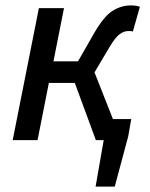

<svg xmlns="http://www.w3.org/2000/svg" viewBox="-20 -519 556 711"><path d="M334 172 364 0H343L359 -78H466L455 -15L405 172ZM27 0 124 -489H217L178 -292H269L329 -397Q365 -459 397 -479Q429 -499 465 -499Q483 -499 498 -494L472 -402Q468 -404 464 -404Q460 -404 454 -404Q439 -404 422.5 -392Q406 -380 384 -342L330 -251L429 0H335L257 -212H161L119 0Z"/></svg>

Font: Source Sans 3 Medium
Style: Italic
Weight: 500
Italic angle: -11°
Designer: Paul D. Hunt
Foundry: Adobe
Version: Version 3.052;hotconv 1.1.0;makeotfexe 2.6.0